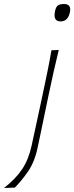

<svg xmlns="http://www.w3.org/2000/svg" viewBox="-102 -745 371 959"><path d="M-82 194Q-24 149 8.5 100.2Q41 51.5 56 -18L100 -221L110.5 -270.5Q123.5 -332 134.5 -385Q145.5 -438 155 -494L191.5 -495.5Q177.5 -439 165.8 -386.2Q154 -333.5 141 -271.5Q127.5 -207 118 -161Q108.5 -115 101 -79Q93.5 -43 86 -8Q70.5 66 36.2 114.2Q2 162.5 -28 192ZM201 -638Q160 -638 174 -694Q178.5 -713 189.2 -719Q200 -725 218 -725Q256 -725 247 -683Q237 -638 201 -638Z"/></svg>

Font: Commissioner Flair Thin
Style: Italic
Weight: 100
Italic angle: -12°
Designer: Kostas Bartsokas
Foundry: Kostas Bartsokas
Version: Version 1.000; ttfautohint (v1.8.3)